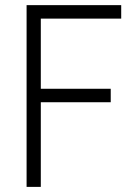

<svg xmlns="http://www.w3.org/2000/svg" viewBox="-20 -731 530 751"><path d="M413.1 -331.1H139.6V0H84V-710.9H454.1V-658.2H139.6V-383.8H413.1Z"/></svg>

Font: TypoPRO Roboto
Style: Regular
Weight: 300
Designer: Google
Version: Version 2.136; 2016